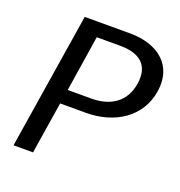

<svg xmlns="http://www.w3.org/2000/svg" viewBox="-110 -674 720 768"><g transform="rotate(20 250.5 -290.0)"><path d="M30 0H113L148 -221H258C378 -221 480 -284 498 -400C516 -512 438 -580 315 -580H122ZM158 -282 195 -520H295C378 -520 425 -483 412 -401C399 -320 340 -282 258 -282Z"/></g></svg>

Font: Charger Sport
Style: DfBdObl
Weight: 400
Designer: Jasper
Foundry: Cannot Into Space Fonts
Version: Version 1.1